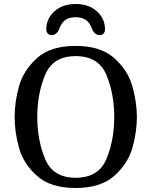

<svg xmlns="http://www.w3.org/2000/svg" viewBox="-20 -938 756 958"><path d="M357 0Q232 0 164.5 -60.5Q97 -121 75 -200Q53 -279 53 -354Q53 -429 75 -508Q97 -587 164.5 -648Q232 -709 357 -709Q482 -709 550 -648Q618 -587 640.5 -507.5Q663 -428 663 -354Q663 -279 640.5 -200Q618 -121 550 -60.5Q482 0 357 0ZM357 -658Q244 -658 205 -564Q166 -470 166 -354Q166 -239 205 -145Q244 -51 357 -51Q472 -51 511 -144.5Q550 -238 550 -354Q550 -470 511 -564Q472 -658 357 -658ZM357 -918Q292 -918 251.5 -881.5Q211 -845 211 -791Q211 -779 218 -771Q225 -763 238 -763Q250 -763 259.5 -770.5Q269 -778 274 -790Q287 -826 307 -839Q327 -852 357 -852Q387 -852 407.5 -839Q428 -826 441 -790Q446 -778 455.5 -770.5Q465 -763 477 -763Q490 -763 497 -771Q504 -779 504 -791Q504 -845 463.5 -881.5Q423 -918 357 -918Z"/></svg>

Font: Marmelad for Arash.Academy
Style: Regular
Weight: 400
Designer: Manvel Shmavonyan
Foundry: Cyreal
Version: Version 1.110;Glyphs 3.2 (3202)